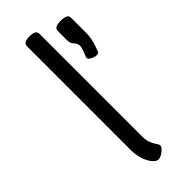

<svg xmlns="http://www.w3.org/2000/svg" viewBox="-264 -831 872 872"><g transform="rotate(-45 171.5 -395.0)"><path d="M190 -777V-117Q190 -90 197.5 -73Q205 -56 212.5 -45.5Q220 -35 220 -29Q220 -22 211 -12.5Q202 -3 190.5 3.5Q179 10 169 10Q155 10 141 -7.5Q127 -25 118.5 -52Q110 -79 110 -107V-777Q110 -800 150 -800Q190 -800 190 -777ZM306 -523Q293 -523 278.5 -531Q264 -539 264 -546Q264 -550 266 -555L276 -581Q278 -588 280 -594Q282 -600 282 -606Q282 -623 270 -634.5Q258 -646 258 -664V-726Q258 -740 270 -745Q282 -750 300 -750Q319 -750 331 -745Q343 -740 343 -726V-625Q343 -612 339.5 -592Q336 -572 326 -546L321 -532Q318 -523 306 -523Z"/></g></svg>

Font: Offside
Style: Regular
Weight: 400
Designer: Eduardo Rodriguez Tunni
Foundry: Eduardo Rodriguez Tunni
Version: Version 1.002; ttfautohint (v1.8.4.7-5d5b);gftools[0.9.23]